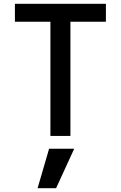

<svg xmlns="http://www.w3.org/2000/svg" viewBox="-20 -720 640 1017"><path d="M247 0V-605H59V-700H541V-605H353V0ZM179 277 240 68H373L277 277Z"/></svg>

Font: DM Mono Medium
Style: Regular
Weight: 500
Designer: Colophon Foundry
Foundry: Colophon Foundry
Version: Version 1.000; ttfautohint (v1.8.2.53-6de2)